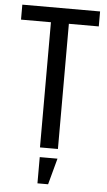

<svg xmlns="http://www.w3.org/2000/svg" viewBox="-59 -725 522 938"><g transform="rotate(5 202.5 -255.5)"><path d="M11.7 -687.3V-613.9H158.4V0H246.4V-613.9H393.1V-687.3ZM161.4 175.9H213.6L248.4 47.3H161.4Z"/></g></svg>

Font: Secuela Black
Style: Regular
Weight: 900
Designer: Fernando Haro
Foundry: deFharo
Version: Version 1.704